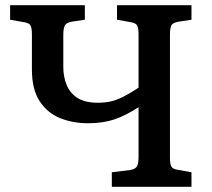

<svg xmlns="http://www.w3.org/2000/svg" viewBox="-20 -720 816 740"><path d="M411 0V-56L483 -65Q504 -69 509 -81Q514 -93 514 -116V-307Q464 -274 420 -259.5Q376 -245 319 -245Q260 -245 211 -265Q162 -285 132.5 -330.5Q103 -376 103 -452V-588Q103 -612 97.5 -622Q92 -632 70 -635L19 -644V-700H307V-644L254 -636Q234 -632 229 -620Q224 -608 224 -585V-461Q224 -425 236.5 -393.5Q249 -362 278 -343Q307 -324 357 -324Q384 -324 406.5 -329Q429 -334 454 -346.5Q479 -359 514 -382V-588Q514 -612 508.5 -622Q503 -632 481 -635L431 -644V-700H718V-644L666 -636Q644 -632 639.5 -620Q635 -608 635 -585V-112Q635 -88 640.5 -78Q646 -68 668 -65L718 -56V0Z"/></svg>

Font: Literata 12pt Medium
Style: Regular
Weight: 500
Designer: Latin by Veronika Burian and Jose Scaglione. Greek by Irene Vlachou. Cyrillic by Vera Evstafieva.
Foundry: TypeTogether
Version: Version 3.002